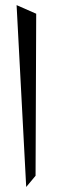

<svg xmlns="http://www.w3.org/2000/svg" viewBox="-20 -728 221 751"><path d="M121.6 -674.3 119.1 -40.5 82.5 3.4 44.9 -708Z"/></svg>

Font: Dima Niloofar
Style: Regular
Weight: 400
Designer: R.Balvardi
Foundry: Dima Software Group
Version: Version 3.00;November 13, 2018;FontCreator 11.5.0.2427 64-bi